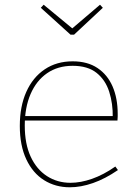

<svg xmlns="http://www.w3.org/2000/svg" viewBox="-20 -788 586 814"><path d="M276 6Q215 6 167 -24Q119 -54 91.5 -112.5Q64 -171 64 -254Q64 -337 91.5 -398.5Q119 -460 169.5 -494Q220 -528 288 -528Q351 -528 393.5 -499.5Q436 -471 457.5 -421Q479 -371 479 -305Q479 -300 479 -294Q479 -288 478 -277H73V-296H467L458 -290Q459 -349 443 -399Q427 -449 389.5 -479Q352 -509 288 -509Q225 -509 179.5 -477.5Q134 -446 109.5 -389Q85 -332 85 -256Q85 -178 110 -124Q135 -70 179 -41.5Q223 -13 279 -13Q322 -13 370.5 -30Q419 -47 469 -82L480 -67Q426 -30 374.5 -12Q323 6 276 6ZM404 -768 416 -755 294 -641H279L153 -755L165 -768L291 -664H282Z"/></svg>

Font: Bitter Thin
Style: Regular
Weight: 100
Designer: Sol Matas, and Bitter project Authors
Foundry: Sol Matas
Version: Version 2.002